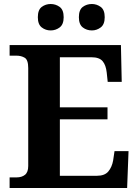

<svg xmlns="http://www.w3.org/2000/svg" viewBox="-20 -939 693 959"><path d="M28 0V-53H63Q89 -53 105 -66Q121 -79 121 -110V-599Q121 -640 103.5 -650.5Q86 -661 62 -661H28V-714H584L588 -530H518L513 -577Q509 -614 492.5 -633.5Q476 -653 437 -653H279V-403H517V-343H279V-61H464Q503 -61 521 -82.5Q539 -104 545 -137L552 -184H622L615 0ZM439 -787Q413 -787 393.5 -802Q374 -817 374 -853Q374 -890 393.5 -904.5Q413 -919 439 -919Q463 -919 483 -904.5Q503 -890 503 -853Q503 -817 483 -802Q463 -787 439 -787ZM233 -787Q208 -787 188.5 -802Q169 -817 169 -853Q169 -890 188.5 -904.5Q208 -919 233 -919Q258 -919 278 -904.5Q298 -890 298 -853Q298 -817 278 -802Q258 -787 233 -787Z"/></svg>

Font: Noto Serif Sinhala
Style: Bold
Weight: 700
Designer: Jelle Bosma - Monotype Design Team
Foundry: Monotype Imaging Inc.
Version: Version 2.007; ttfautohint (v1.8.4.7-5d5b)